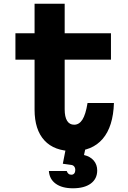

<svg xmlns="http://www.w3.org/2000/svg" viewBox="-20 -794 690 1033"><path d="M328 -774V-615H577V-473H328V-206Q328 -165 341 -144Q354 -123 379 -123Q406 -123 423.5 -150.5Q441 -178 451 -240H593Q589 -113 532.5 -47Q476 19 373 19Q272 19 219 -38.5Q166 -96 166 -204V-473H63V-615H166V-774ZM339 -20H445L432 40Q466 48 484.5 70Q503 92 503 123Q503 168 468.5 193.5Q434 219 372 219Q314 219 280 194.5Q246 170 243 126H339Q342 135 348 140.5Q354 146 364 146Q374 146 379.5 139Q385 132 385 121Q385 109 379 101.5Q373 94 361 93L318 87Z"/></svg>

Font: Martian Mono SemiCondensed
Style: Bold
Weight: 700
Width: 4
Designer: Roman Shamin
Foundry: Evil Martians
Version: Version 1.000